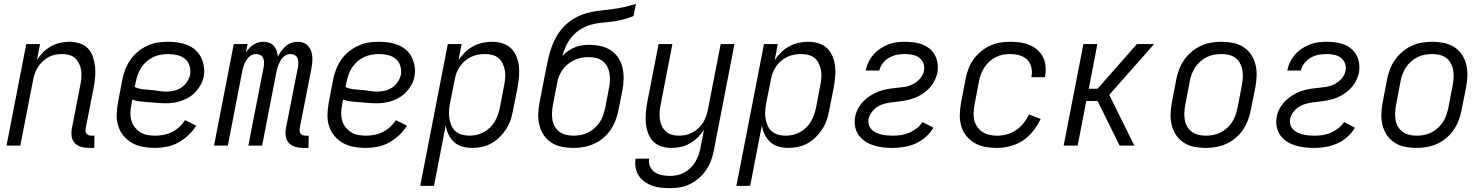

<svg xmlns="http://www.w3.org/2000/svg" viewBox="-20 -760 7740 1002"><path d="M472 12H444Q423 12 403.5 6.5Q384 1 370.5 -13Q357 -27 354 -47.5Q351 -68 355 -90L399 -315Q403 -335 404.5 -354.5Q406 -374 403.5 -392.5Q401 -411 393 -427.5Q385 -444 372 -456Q359 -468 341 -473Q323 -478 303 -478Q286 -478 268 -474.5Q250 -471 233.5 -462Q217 -453 203 -440Q189 -427 179 -411.5Q169 -396 162.5 -378.5Q156 -361 153 -344L86 0H14L117 -530H189L173 -447Q187 -469 205.5 -487.5Q224 -506 246.5 -518.5Q269 -531 293.5 -536.5Q318 -542 342 -542Q369 -542 395 -534Q421 -526 438.5 -507.5Q456 -489 464.5 -464.5Q473 -440 476 -413Q479 -386 476.5 -358.5Q474 -331 469 -303L427 -90Q426 -82 426.5 -74.5Q427 -67 431.5 -62Q436 -57 443 -54.5Q450 -52 457 -52H473Z M789 12Q757 12 726.5 6.5Q696 1 670 -13.5Q644 -28 625 -51Q606 -74 597 -102.5Q588 -131 589 -163Q590 -195 596 -227L619 -347Q624 -373 634.5 -399.5Q645 -426 661.5 -449.5Q678 -473 701 -491.5Q724 -510 750.5 -522Q777 -534 803.5 -538Q830 -542 857 -542Q884 -542 910 -538Q936 -534 959 -524.5Q982 -515 1000.5 -498.5Q1019 -482 1029.5 -460Q1040 -438 1044 -412.5Q1048 -387 1043 -360Q1039 -339 1028.5 -319.5Q1018 -300 1003 -283Q988 -266 969 -254Q950 -242 929 -234.5Q908 -227 887 -224Q866 -221 846 -221Q823 -221 801.5 -223Q780 -225 757.5 -226.5Q735 -228 713 -230.5Q691 -233 670 -240L666 -215Q661 -193 660.5 -172Q660 -151 665.5 -131.5Q671 -112 683 -96.5Q695 -81 711 -70.5Q727 -60 747.5 -56Q768 -52 790 -52Q811 -52 833 -56Q855 -60 876.5 -70.5Q898 -81 915.5 -97Q933 -113 946 -133L1004 -104Q987 -77 962.5 -54Q938 -31 909.5 -15.5Q881 0 850 6Q819 12 789 12ZM850 -282Q870 -282 890 -287Q910 -292 927 -303.5Q944 -315 956 -333Q968 -351 972 -370Q976 -394 969 -416.5Q962 -439 945 -453Q928 -467 905 -472.5Q882 -478 858 -478Q839 -478 819 -474.5Q799 -471 780.5 -462.5Q762 -454 746 -440Q730 -426 718.5 -409Q707 -392 700 -373Q693 -354 689 -335L683 -306Q702 -297 723.5 -294.5Q745 -292 766 -290.5Q787 -289 808 -285.5Q829 -282 850 -282Z M1590 12H1562Q1541 12 1521.5 6.5Q1502 1 1488.5 -13Q1475 -27 1471.5 -47.5Q1468 -68 1472 -90L1535 -410Q1537 -423 1537 -435Q1537 -447 1532.5 -457Q1528 -467 1518 -472.5Q1508 -478 1496 -478Q1485 -478 1475 -473.5Q1465 -469 1457 -461Q1449 -453 1443.5 -443Q1438 -433 1434 -423Q1430 -413 1427 -403Q1424 -393 1422 -382L1348 0H1276L1356 -410Q1358 -423 1358 -435Q1358 -447 1353.5 -457Q1349 -467 1338.5 -472.5Q1328 -478 1316 -478Q1306 -478 1295.5 -473.5Q1285 -469 1277.5 -461Q1270 -453 1264 -443Q1258 -433 1254 -423Q1250 -413 1247.5 -403Q1245 -393 1243 -382L1169 0H1097L1200 -530H1272L1263 -486Q1271 -498 1281 -508.5Q1291 -519 1303 -527Q1315 -535 1328.5 -538.5Q1342 -542 1355 -542Q1371 -542 1385.5 -536.5Q1400 -531 1409.5 -520Q1419 -509 1424 -494Q1429 -479 1430 -464Q1437 -479 1447.5 -493.5Q1458 -508 1471.5 -519.5Q1485 -531 1501.5 -536.5Q1518 -542 1534 -542Q1551 -542 1565.5 -536Q1580 -530 1589.5 -518.5Q1599 -507 1604 -492.5Q1609 -478 1610 -462Q1611 -446 1609 -429.5Q1607 -413 1604 -396L1544 -90Q1543 -82 1544 -74.5Q1545 -67 1549.5 -62Q1554 -57 1560.5 -54.5Q1567 -52 1575 -52H1591Z M1889 12Q1857 12 1826.5 6.5Q1796 1 1770 -13.5Q1744 -28 1725 -51Q1706 -74 1697 -102.5Q1688 -131 1689 -163Q1690 -195 1696 -227L1719 -347Q1724 -373 1734.5 -399.5Q1745 -426 1761.5 -449.5Q1778 -473 1801 -491.5Q1824 -510 1850.5 -522Q1877 -534 1903.5 -538Q1930 -542 1957 -542Q1984 -542 2010 -538Q2036 -534 2059 -524.5Q2082 -515 2100.5 -498.5Q2119 -482 2129.5 -460Q2140 -438 2144 -412.5Q2148 -387 2143 -360Q2139 -339 2128.5 -319.5Q2118 -300 2103 -283Q2088 -266 2069 -254Q2050 -242 2029 -234.5Q2008 -227 1987 -224Q1966 -221 1946 -221Q1923 -221 1901.5 -223Q1880 -225 1857.5 -226.5Q1835 -228 1813 -230.5Q1791 -233 1770 -240L1766 -215Q1761 -193 1760.5 -172Q1760 -151 1765.5 -131.5Q1771 -112 1783 -96.5Q1795 -81 1811 -70.5Q1827 -60 1847.5 -56Q1868 -52 1890 -52Q1911 -52 1933 -56Q1955 -60 1976.5 -70.5Q1998 -81 2015.5 -97Q2033 -113 2046 -133L2104 -104Q2087 -77 2062.5 -54Q2038 -31 2009.5 -15.5Q1981 0 1950 6Q1919 12 1889 12ZM1950 -282Q1970 -282 1990 -287Q2010 -292 2027 -303.5Q2044 -315 2056 -333Q2068 -351 2072 -370Q2076 -394 2069 -416.5Q2062 -439 2045 -453Q2028 -467 2005 -472.5Q1982 -478 1958 -478Q1939 -478 1919 -474.5Q1899 -471 1880.5 -462.5Q1862 -454 1846 -440Q1830 -426 1818.5 -409Q1807 -392 1800 -373Q1793 -354 1789 -335L1783 -306Q1802 -297 1823.5 -294.5Q1845 -292 1866 -290.5Q1887 -289 1908 -285.5Q1929 -282 1950 -282Z M2173 210 2317 -530H2389L2373 -446Q2387 -468 2406.5 -487Q2426 -506 2449.5 -518.5Q2473 -531 2498 -536.5Q2523 -542 2548 -542Q2576 -542 2602 -534Q2628 -526 2646.5 -508Q2665 -490 2675 -465.5Q2685 -441 2688 -414.5Q2691 -388 2688.5 -359.5Q2686 -331 2681 -303L2657 -183Q2653 -158 2644.5 -133.5Q2636 -109 2621.5 -86.5Q2607 -64 2587.5 -44.5Q2568 -25 2544.5 -12Q2521 1 2495 6.5Q2469 12 2445 12Q2418 12 2393 5Q2368 -2 2350 -18.5Q2332 -35 2321 -57.5Q2310 -80 2306 -106L2245 210ZM2430 -52Q2448 -52 2466.5 -56Q2485 -60 2503 -69.5Q2521 -79 2536 -93Q2551 -107 2561 -124Q2571 -141 2577.5 -159Q2584 -177 2588 -195L2611 -315Q2615 -335 2616.5 -355Q2618 -375 2614.5 -393.5Q2611 -412 2603 -429Q2595 -446 2581 -457.5Q2567 -469 2548 -473.5Q2529 -478 2509 -478Q2492 -478 2473.5 -474.5Q2455 -471 2437.5 -462.5Q2420 -454 2405.5 -441.5Q2391 -429 2380 -413Q2369 -397 2362.5 -379.5Q2356 -362 2353 -344L2329 -224Q2325 -203 2323.5 -182.5Q2322 -162 2325 -142.5Q2328 -123 2335.5 -105.5Q2343 -88 2357 -75.5Q2371 -63 2390 -57.5Q2409 -52 2430 -52Z M2972 12Q2941 12 2911.5 6Q2882 0 2858 -15.5Q2834 -31 2818 -54.5Q2802 -78 2795 -106.5Q2788 -135 2789 -165.5Q2790 -196 2796 -227L2829 -396Q2835 -427 2842 -458Q2849 -489 2860.5 -519.5Q2872 -550 2889.5 -578.5Q2907 -607 2932 -630.5Q2957 -654 2987 -669.5Q3017 -685 3048 -693Q3079 -701 3110.5 -704.5Q3142 -708 3173.5 -712Q3205 -716 3236.5 -723Q3268 -730 3299 -740L3286 -676Q3259 -665 3231.5 -658Q3204 -651 3176.5 -647.5Q3149 -644 3121 -641.5Q3093 -639 3065.5 -631.5Q3038 -624 3012 -608.5Q2986 -593 2966.5 -570.5Q2947 -548 2934.5 -521.5Q2922 -495 2915 -468Q2929 -483 2945.5 -494.5Q2962 -506 2980.5 -513.5Q2999 -521 3018 -523.5Q3037 -526 3055 -526Q3086 -526 3115 -519.5Q3144 -513 3167.5 -497.5Q3191 -482 3206.5 -458.5Q3222 -435 3228.5 -407Q3235 -379 3234.5 -348.5Q3234 -318 3228 -287L3207 -183Q3202 -157 3192 -131Q3182 -105 3166 -81.5Q3150 -58 3127 -39Q3104 -20 3078 -8.5Q3052 3 3025 7.5Q2998 12 2972 12ZM2973 -52Q2992 -52 3011 -55.5Q3030 -59 3048.5 -68Q3067 -77 3082.5 -91Q3098 -105 3109.5 -122Q3121 -139 3127.5 -158Q3134 -177 3138 -195L3158 -299Q3162 -320 3163 -340Q3164 -360 3160.5 -379Q3157 -398 3148 -414.5Q3139 -431 3124 -442Q3109 -453 3090 -457.5Q3071 -462 3051 -462Q3033 -462 3013.5 -458.5Q2994 -455 2976.5 -446.5Q2959 -438 2943 -425Q2927 -412 2915.5 -395.5Q2904 -379 2897 -361Q2890 -343 2887 -324L2866 -215Q2862 -194 2861 -174Q2860 -154 2863 -135Q2866 -116 2875.5 -99.5Q2885 -83 2900 -72Q2915 -61 2934 -56.5Q2953 -52 2973 -52Z M3478 222Q3454 222 3430 219.5Q3406 217 3384.5 209.5Q3363 202 3344.5 189Q3326 176 3314 157.5Q3302 139 3297.5 116Q3293 93 3297 68H3368Q3364 90 3372.5 109Q3381 128 3397.5 139Q3414 150 3435 154Q3456 158 3477 158Q3496 158 3515 154Q3534 150 3551 140.5Q3568 131 3583 117Q3598 103 3608 86Q3618 69 3624.5 51Q3631 33 3635 15L3654 -83Q3640 -61 3621 -42.5Q3602 -24 3580 -11.5Q3558 1 3533 6.5Q3508 12 3484 12Q3457 12 3431.5 4Q3406 -4 3388.5 -22.5Q3371 -41 3362 -65.5Q3353 -90 3350.5 -117Q3348 -144 3350.5 -171.5Q3353 -199 3358 -227L3417 -530H3489L3428 -215Q3424 -195 3422.5 -175.5Q3421 -156 3423.5 -137.5Q3426 -119 3434 -102.5Q3442 -86 3455 -74Q3468 -62 3486 -57Q3504 -52 3524 -52Q3541 -52 3558.5 -55.5Q3576 -59 3593 -68Q3610 -77 3624 -90Q3638 -103 3648 -118.5Q3658 -134 3664.5 -151.5Q3671 -169 3674 -186L3741 -530H3813L3705 27Q3700 53 3690.5 78.5Q3681 104 3665.5 127Q3650 150 3628 169Q3606 188 3581 200.5Q3556 213 3530 217.5Q3504 222 3478 222Z M3823 210 3967 -530H4039L4023 -446Q4037 -468 4056.5 -487Q4076 -506 4099.5 -518.5Q4123 -531 4148 -536.5Q4173 -542 4198 -542Q4226 -542 4252 -534Q4278 -526 4296.5 -508Q4315 -490 4325 -465.5Q4335 -441 4338 -414.5Q4341 -388 4338.5 -359.5Q4336 -331 4331 -303L4307 -183Q4303 -158 4294.5 -133.5Q4286 -109 4271.5 -86.5Q4257 -64 4237.5 -44.5Q4218 -25 4194.5 -12Q4171 1 4145 6.5Q4119 12 4095 12Q4068 12 4043 5Q4018 -2 4000 -18.5Q3982 -35 3971 -57.5Q3960 -80 3956 -106L3895 210ZM4080 -52Q4098 -52 4116.5 -56Q4135 -60 4153 -69.5Q4171 -79 4186 -93Q4201 -107 4211 -124Q4221 -141 4227.5 -159Q4234 -177 4238 -195L4261 -315Q4265 -335 4266.5 -355Q4268 -375 4264.5 -393.5Q4261 -412 4253 -429Q4245 -446 4231 -457.5Q4217 -469 4198 -473.5Q4179 -478 4159 -478Q4142 -478 4123.5 -474.5Q4105 -471 4087.5 -462.5Q4070 -454 4055.5 -441.5Q4041 -429 4030 -413Q4019 -397 4012.5 -379.5Q4006 -362 4003 -344L3979 -224Q3975 -203 3973.5 -182.5Q3972 -162 3975 -142.5Q3978 -123 3985.5 -105.5Q3993 -88 4007 -75.5Q4021 -63 4040 -57.5Q4059 -52 4080 -52Z M4639 12Q4612 12 4587 9Q4562 6 4538.5 -1.5Q4515 -9 4494.5 -22.5Q4474 -36 4460.5 -55.5Q4447 -75 4442.5 -100Q4438 -125 4443 -151Q4447 -173 4458.5 -194Q4470 -215 4486.5 -232Q4503 -249 4524 -262Q4545 -275 4566.5 -283Q4588 -291 4610.5 -295Q4633 -299 4655.5 -301Q4678 -303 4700.5 -306.5Q4723 -310 4744 -320.5Q4765 -331 4781.5 -350Q4798 -369 4802 -391Q4806 -411 4799 -429.5Q4792 -448 4777 -459Q4762 -470 4742.5 -474Q4723 -478 4703 -478Q4682 -478 4661 -474Q4640 -470 4621 -459.5Q4602 -449 4587.5 -430.5Q4573 -412 4569 -392H4498Q4502 -414 4512 -435Q4522 -456 4537.5 -474Q4553 -492 4573 -505.5Q4593 -519 4614.5 -527.5Q4636 -536 4658 -539Q4680 -542 4702 -542Q4726 -542 4749.5 -539Q4773 -536 4794.5 -527.5Q4816 -519 4833 -504.5Q4850 -490 4860 -470.5Q4870 -451 4873 -427.5Q4876 -404 4872 -380Q4868 -362 4859.5 -344Q4851 -326 4839 -310.5Q4827 -295 4811 -282.5Q4795 -270 4778 -260.5Q4761 -251 4742 -245Q4723 -239 4704.5 -235.5Q4686 -232 4667.5 -230Q4649 -228 4630.5 -225.5Q4612 -223 4593.5 -218Q4575 -213 4558 -202Q4541 -191 4529 -174.5Q4517 -158 4513 -140Q4510 -124 4514 -110Q4518 -96 4527.5 -85.5Q4537 -75 4550.5 -68.5Q4564 -62 4578.5 -58.5Q4593 -55 4608 -53.5Q4623 -52 4639 -52Q4660 -52 4681.5 -55Q4703 -58 4723.5 -66.5Q4744 -75 4763 -89.5Q4782 -104 4794 -123L4851 -94Q4836 -67 4811 -45Q4786 -23 4757 -10.5Q4728 2 4698 7Q4668 12 4639 12Z M5182 12Q5151 12 5121 6.5Q5091 1 5065.5 -14Q5040 -29 5022 -52Q5004 -75 4996 -103.5Q4988 -132 4989 -163.5Q4990 -195 4996 -227L5019 -347Q5024 -373 5033.5 -399Q5043 -425 5059 -448Q5075 -471 5097.5 -490Q5120 -509 5145.5 -521Q5171 -533 5198 -537.5Q5225 -542 5251 -542Q5277 -542 5303 -538.5Q5329 -535 5352 -525.5Q5375 -516 5393.5 -500Q5412 -484 5423 -462.5Q5434 -441 5436.5 -415Q5439 -389 5434 -362L5433 -357H5362L5363 -361Q5368 -386 5362 -410Q5356 -434 5339.5 -449.5Q5323 -465 5299.5 -471.5Q5276 -478 5251 -478Q5233 -478 5213.5 -474.5Q5194 -471 5176 -461.5Q5158 -452 5142.5 -438Q5127 -424 5116.5 -407Q5106 -390 5099 -371.5Q5092 -353 5089 -335L5066 -215Q5062 -194 5061 -173Q5060 -152 5064.5 -133Q5069 -114 5080 -98Q5091 -82 5107 -71.5Q5123 -61 5142.5 -56.5Q5162 -52 5183 -52Q5208 -52 5233 -58.5Q5258 -65 5281 -80Q5304 -95 5321.5 -117Q5339 -139 5350 -163L5411 -139Q5395 -106 5372 -76.5Q5349 -47 5318 -26.5Q5287 -6 5251.5 3Q5216 12 5182 12Z M5900 0H5823L5708 -233H5649L5604 0H5531L5634 -530H5707L5662 -297H5708L5913 -530H6003L5769 -265Z M6272 12Q6241 12 6211.5 6Q6182 0 6158 -15.5Q6134 -31 6118 -54.5Q6102 -78 6095 -106.5Q6088 -135 6089 -165.5Q6090 -196 6096 -227L6119 -347Q6124 -373 6134 -399Q6144 -425 6160.5 -448.5Q6177 -472 6200 -491Q6223 -510 6248.5 -521.5Q6274 -533 6301 -537.5Q6328 -542 6354 -542Q6385 -542 6415 -536Q6445 -530 6469 -514.5Q6493 -499 6509 -475.5Q6525 -452 6532 -423.5Q6539 -395 6538 -364.5Q6537 -334 6531 -303L6507 -183Q6502 -157 6492 -131Q6482 -105 6466 -81.5Q6450 -58 6427 -39Q6404 -20 6378 -8.5Q6352 3 6325 7.5Q6298 12 6272 12ZM6273 -52Q6292 -52 6311 -55.5Q6330 -59 6348.5 -68Q6367 -77 6382.5 -91Q6398 -105 6409.5 -122Q6421 -139 6427.5 -158Q6434 -177 6438 -195L6461 -315Q6465 -336 6466 -356Q6467 -376 6463.5 -395Q6460 -414 6451 -430.5Q6442 -447 6427 -458Q6412 -469 6393 -473.5Q6374 -478 6354 -478Q6335 -478 6315.5 -474.5Q6296 -471 6278 -462Q6260 -453 6244 -439Q6228 -425 6217 -408Q6206 -391 6199 -372Q6192 -353 6189 -335L6166 -215Q6162 -194 6161 -174Q6160 -154 6163 -135Q6166 -116 6175.5 -99.5Q6185 -83 6200 -72Q6215 -61 6234 -56.5Q6253 -52 6273 -52Z M6839 12Q6812 12 6787 9Q6762 6 6738.5 -1.5Q6715 -9 6694.5 -22.5Q6674 -36 6660.5 -55.5Q6647 -75 6642.5 -100Q6638 -125 6643 -151Q6647 -173 6658.5 -194Q6670 -215 6686.5 -232Q6703 -249 6724 -262Q6745 -275 6766.5 -283Q6788 -291 6810.5 -295Q6833 -299 6855.5 -301Q6878 -303 6900.5 -306.5Q6923 -310 6944 -320.5Q6965 -331 6981.5 -350Q6998 -369 7002 -391Q7006 -411 6999 -429.5Q6992 -448 6977 -459Q6962 -470 6942.5 -474Q6923 -478 6903 -478Q6882 -478 6861 -474Q6840 -470 6821 -459.5Q6802 -449 6787.5 -430.5Q6773 -412 6769 -392H6698Q6702 -414 6712 -435Q6722 -456 6737.5 -474Q6753 -492 6773 -505.5Q6793 -519 6814.5 -527.5Q6836 -536 6858 -539Q6880 -542 6902 -542Q6926 -542 6949.5 -539Q6973 -536 6994.5 -527.5Q7016 -519 7033 -504.5Q7050 -490 7060 -470.5Q7070 -451 7073 -427.5Q7076 -404 7072 -380Q7068 -362 7059.5 -344Q7051 -326 7039 -310.5Q7027 -295 7011 -282.5Q6995 -270 6978 -260.5Q6961 -251 6942 -245Q6923 -239 6904.5 -235.5Q6886 -232 6867.5 -230Q6849 -228 6830.5 -225.5Q6812 -223 6793.5 -218Q6775 -213 6758 -202Q6741 -191 6729 -174.5Q6717 -158 6713 -140Q6710 -124 6714 -110Q6718 -96 6727.5 -85.5Q6737 -75 6750.5 -68.5Q6764 -62 6778.5 -58.5Q6793 -55 6808 -53.5Q6823 -52 6839 -52Q6860 -52 6881.5 -55Q6903 -58 6923.5 -66.5Q6944 -75 6963 -89.5Q6982 -104 6994 -123L7051 -94Q7036 -67 7011 -45Q6986 -23 6957 -10.5Q6928 2 6898 7Q6868 12 6839 12Z M7372 12Q7341 12 7311.5 6Q7282 0 7258 -15.5Q7234 -31 7218 -54.5Q7202 -78 7195 -106.5Q7188 -135 7189 -165.5Q7190 -196 7196 -227L7219 -347Q7224 -373 7234 -399Q7244 -425 7260.5 -448.5Q7277 -472 7300 -491Q7323 -510 7348.5 -521.5Q7374 -533 7401 -537.5Q7428 -542 7454 -542Q7485 -542 7515 -536Q7545 -530 7569 -514.5Q7593 -499 7609 -475.5Q7625 -452 7632 -423.5Q7639 -395 7638 -364.5Q7637 -334 7631 -303L7607 -183Q7602 -157 7592 -131Q7582 -105 7566 -81.5Q7550 -58 7527 -39Q7504 -20 7478 -8.5Q7452 3 7425 7.5Q7398 12 7372 12ZM7373 -52Q7392 -52 7411 -55.5Q7430 -59 7448.5 -68Q7467 -77 7482.5 -91Q7498 -105 7509.5 -122Q7521 -139 7527.5 -158Q7534 -177 7538 -195L7561 -315Q7565 -336 7566 -356Q7567 -376 7563.5 -395Q7560 -414 7551 -430.5Q7542 -447 7527 -458Q7512 -469 7493 -473.5Q7474 -478 7454 -478Q7435 -478 7415.5 -474.5Q7396 -471 7378 -462Q7360 -453 7344 -439Q7328 -425 7317 -408Q7306 -391 7299 -372Q7292 -353 7289 -335L7266 -215Q7262 -194 7261 -174Q7260 -154 7263 -135Q7266 -116 7275.5 -99.5Q7285 -83 7300 -72Q7315 -61 7334 -56.5Q7353 -52 7373 -52Z"/></svg>

Font: Lode Term
Style: Italic
Weight: 400
Italic angle: -11°
Monospace: yes
Designer: Belleve Invis
Foundry: Belleve Invis
Version: Version 29.2.0